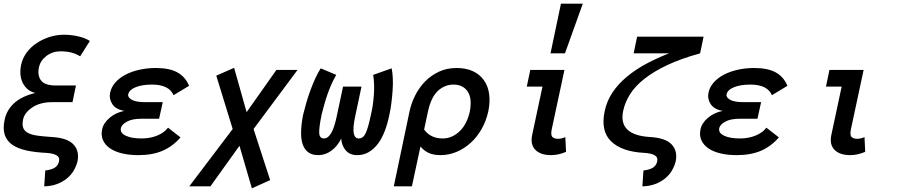

<svg xmlns="http://www.w3.org/2000/svg" viewBox="-34 -838 4967 1051"><path d="M92.8 -186Q85.9 -154.8 93.5 -137Q101.1 -119.1 121.6 -109.1Q142.1 -99.1 174.6 -95Q207 -90.8 251 -87.9Q335 -83 368.4 -47.1Q401.9 -11.2 390.1 45.9Q383.8 70.8 369.9 95Q356 119.1 333 138.2Q310.1 157.2 278.6 169.2Q247.1 181.2 208 182.1L213.9 95.2Q250 90.8 267.1 78.9Q284.2 66.9 289.1 45.9Q293.9 22 274.4 11.5Q254.9 1 221.2 -1Q158.2 -3.9 110.6 -14.4Q63 -24.9 33 -45.9Q2.9 -66.9 -8.1 -100.3Q-19 -133.8 -8.8 -182.1Q2 -234.9 43 -272.9Q84 -311 159.2 -329.1Q131.8 -335.9 114.5 -352.1Q97.2 -368.2 88.1 -389.2Q79.1 -410.2 77.6 -434.1Q76.2 -458 81.1 -481Q88.9 -519 111.8 -550Q134.8 -581.1 167.5 -602.5Q200.2 -624 238.5 -636Q276.9 -647.9 315.9 -647.9Q354 -647.9 392.6 -639.4Q431.2 -630.9 458 -613.8L404.8 -529.8Q381.8 -543.9 356 -550.5Q330.1 -557.1 296.9 -557.1Q253.9 -557.1 220.5 -532Q187 -506.8 179.2 -469.2Q169.9 -425.8 190.4 -397.9Q210.9 -370.1 271 -370.1H381.8L362.8 -278.8H252Q186 -278.8 143.6 -250.5Q101.1 -222.2 92.8 -186Z M568.8 -330.1Q574.7 -360.8 597.4 -386.5Q620.1 -412.1 653.6 -429.4Q687 -446.8 729.5 -456.3Q772 -465.8 818.8 -465.8Q894 -465.8 937.5 -441.4Q981 -417 1001 -368.2L916 -316.9Q891.1 -375 797.9 -375Q744.1 -375 708.5 -360.6Q672.9 -346.2 668 -321.8Q664.1 -305.2 687 -292Q710 -278.8 760.7 -278.8H856.9L836.9 -188H739.7Q689 -188 660.4 -171.9Q631.8 -155.8 627.9 -137.2Q622.1 -110.8 653.6 -95.5Q685.1 -80.1 740.7 -80.1Q789.1 -80.1 827.9 -96.4Q866.7 -112.8 885.7 -139.2L954.1 -85.9Q912.1 -37.1 856.4 -12.9Q800.8 11.2 722.7 11.2Q673.8 11.2 634.3 1.7Q594.7 -7.8 568.4 -25.9Q542 -43.9 530 -70.1Q518.1 -96.2 524.9 -128.9Q531.7 -164.1 565.9 -193.1Q600.1 -222.2 647 -231Q600.1 -238.8 581.1 -267.8Q562 -296.9 568.8 -330.1Z M1344.7 192.9 1276.9 -40 1117.7 182.1H1002L1239.7 -131.8L1149.9 -423.8L1247.6 -466.8L1315.9 -224.1L1479 -455.1H1594.7L1354 -131.8L1444.8 147.9Z M1944.8 -363.8 1909.7 -198.2Q1884.8 -80.1 1929.7 -80.1Q1954.6 -80.1 1968.3 -110.1Q1981.9 -140.1 1996.6 -210.9Q2002.9 -235.8 2006.8 -264.4Q2010.7 -293 2012.7 -321.5Q2014.6 -350.1 2013.7 -377Q2012.7 -403.8 2008.8 -428.2L2109.9 -463.9Q2114.7 -440.9 2116.2 -409.4Q2117.7 -377.9 2115.2 -344Q2112.8 -310.1 2108.6 -275.6Q2104.5 -241.2 2097.7 -210.9Q2087.9 -162.1 2072.3 -121.1Q2056.6 -80.1 2034.7 -51Q2012.7 -22 1984.6 -5.4Q1956.5 11.2 1920.9 11.2Q1881.8 11.2 1859.4 -13.9Q1836.9 -39.1 1833.5 -79.1Q1814.5 -39.1 1781 -13.9Q1747.6 11.2 1708.5 11.2Q1672.9 11.2 1651.9 -5.4Q1630.9 -22 1621.8 -51Q1612.8 -80.1 1614.3 -121.1Q1615.7 -162.1 1625.5 -210.9Q1632.8 -241.2 1642.8 -275.6Q1652.8 -310.1 1665.3 -344Q1677.7 -377.9 1692.1 -409.4Q1706.5 -440.9 1721.7 -463.9L1806.6 -428.2Q1792.5 -403.8 1780.5 -377Q1768.6 -350.1 1758.5 -321.5Q1748.5 -293 1740.7 -264.4Q1732.9 -235.8 1726.6 -210.9Q1711.9 -140.1 1713.4 -110.1Q1714.8 -80.1 1739.7 -80.1Q1783.7 -80.1 1808.6 -198.2L1843.8 -363.8Z M2638.7 -227.1Q2626.5 -173.8 2601.6 -130.4Q2576.7 -86.9 2541.7 -55.4Q2506.8 -23.9 2464.6 -6.3Q2422.4 11.2 2377.4 11.2Q2339.4 11.2 2313.5 -0.5Q2287.6 -12.2 2267.6 -36.1L2220.7 182.1H2121.6L2207.5 -227.1Q2216.8 -272 2238.3 -314.9Q2259.8 -357.9 2292.2 -391.4Q2324.7 -424.8 2368.2 -445.3Q2411.6 -465.8 2465.8 -465.8Q2516.6 -465.8 2554.2 -448.5Q2591.8 -431.2 2614.7 -399.2Q2637.7 -367.2 2643.6 -323Q2649.4 -278.8 2638.7 -227.1ZM2537.6 -227.1Q2543.5 -257.8 2542 -284.9Q2540.5 -312 2529.1 -332Q2517.6 -352.1 2497.6 -363.5Q2477.5 -375 2447.8 -375Q2400.4 -375 2363 -340.6Q2325.7 -306.2 2308.6 -227.1L2287.6 -128.9Q2322.8 -80.1 2389.6 -80.1Q2417.5 -80.1 2441.7 -91.6Q2465.8 -103 2485.1 -122.6Q2504.4 -142.1 2517.6 -168.9Q2530.8 -195.8 2537.6 -227.1Z M3064.5 -6.8Q3022.5 11.2 2982.4 11.2Q2925.3 11.2 2896.5 -17.8Q2867.7 -46.9 2879.4 -101.1L2935.5 -363.8H2849.6L2868.7 -455.1H3055.7L2986.3 -130.9Q2979.5 -98.1 2990 -88.1Q3000.5 -78.1 3020.5 -78.1Q3031.2 -78.1 3042.5 -81.1Q3053.7 -84 3060.5 -87.9ZM3156.2 -817.9 3058.6 -545.9H2979.5L3036.6 -817.9Z M3495.6 -1Q3370.6 -6.8 3311.5 -64Q3252.4 -121.1 3276.4 -231.9Q3288.6 -287.1 3319.6 -333Q3350.6 -378.9 3397.5 -418Q3444.3 -457 3502.9 -488.5Q3561.5 -520 3628.4 -545.9H3434.6L3453.6 -637.2H3817.4L3798.3 -545.9Q3693.4 -517.1 3618.9 -481.9Q3544.4 -446.8 3493.4 -406.5Q3442.4 -366.2 3414.8 -322Q3387.2 -277.8 3377.4 -231.9Q3348.6 -98.1 3525.4 -87.9Q3609.4 -83 3642.8 -47.1Q3676.3 -11.2 3664.6 45.9Q3658.2 70.8 3644.3 95Q3630.4 119.1 3607.4 138.2Q3584.5 157.2 3553 169.2Q3521.5 181.2 3482.4 182.1L3488.3 95.2Q3524.4 90.8 3541.5 78.9Q3558.6 66.9 3563.5 45.9Q3568.4 22 3548.8 11.5Q3529.3 1 3495.6 -1Z M3844.2 -330.1Q3850.1 -360.8 3872.8 -386.5Q3895.5 -412.1 3929 -429.4Q3962.4 -446.8 4004.9 -456.3Q4047.4 -465.8 4094.2 -465.8Q4169.4 -465.8 4212.9 -441.4Q4256.3 -417 4276.4 -368.2L4191.4 -316.9Q4166.5 -375 4073.2 -375Q4019.5 -375 3983.9 -360.6Q3948.2 -346.2 3943.4 -321.8Q3939.5 -305.2 3962.4 -292Q3985.4 -278.8 4036.1 -278.8H4132.3L4112.3 -188H4015.1Q3964.4 -188 3935.8 -171.9Q3907.2 -155.8 3903.3 -137.2Q3897.5 -110.8 3929 -95.5Q3960.4 -80.1 4016.1 -80.1Q4064.5 -80.1 4103.3 -96.4Q4142.1 -112.8 4161.1 -139.2L4229.5 -85.9Q4187.5 -37.1 4131.8 -12.9Q4076.2 11.2 3998 11.2Q3949.2 11.2 3909.7 1.7Q3870.1 -7.8 3843.8 -25.9Q3817.4 -43.9 3805.4 -70.1Q3793.5 -96.2 3800.3 -128.9Q3807.1 -164.1 3841.3 -193.1Q3875.5 -222.2 3922.4 -231Q3875.5 -238.8 3856.4 -267.8Q3837.4 -296.9 3844.2 -330.1Z M4702.1 -6.8Q4660.2 11.2 4620.1 11.2Q4563 11.2 4534.2 -17.8Q4505.4 -46.9 4517.1 -101.1L4573.2 -363.8H4487.3L4506.3 -455.1H4693.4L4624 -130.9Q4617.2 -98.1 4627.7 -88.1Q4638.2 -78.1 4658.2 -78.1Q4668.9 -78.1 4680.2 -81.1Q4691.4 -84 4698.2 -87.9Z"/></svg>

Font: Anonymous Pro
Style: Bold Italic
Weight: 700
Italic angle: -12°
Monospace: yes
Designer: Mark Simonson
Version: Version 1.003